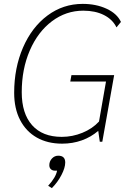

<svg xmlns="http://www.w3.org/2000/svg" viewBox="-20 -730 666 989"><path d="M92 -255Q92 -145 145.5 -85Q199 -25 298 -25Q353 -25 404.5 -46Q456 -67 490 -104L526 -310H342L348 -343H568L507 0H494L486 -56Q449 -24 401.5 -7Q354 10 300 10Q225 10 169.5 -21.5Q114 -53 83.5 -112Q53 -171 53 -252Q53 -380 98.5 -485Q144 -590 224.5 -650Q305 -710 406 -710Q475 -710 529 -685Q583 -660 603 -617L580 -589Q560 -630 515.5 -652.5Q471 -675 409 -675Q320 -675 247.5 -620.5Q175 -566 133.5 -470Q92 -374 92 -255ZM316 107Q316 134 296.5 171.5Q277 209 247 239L228 227Q268 183 274 149H262Q250 149 242 141.5Q234 134 234 121Q234 101 247.5 86.5Q261 72 280 72Q316 72 316 107Z"/></svg>

Font: Sarabun Thin
Style: Italic
Weight: 250
Italic angle: -10°
Designer: Suppakit Chalermlarp | Katatrad Co.,Ltd.
Foundry: Cadson Demak Co.,Ltd.
Version: Version 1.000; ttfautohint (v1.6)